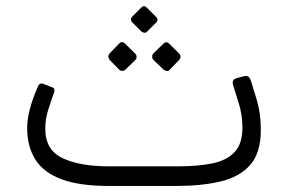

<svg xmlns="http://www.w3.org/2000/svg" viewBox="-20 -616 964 636"><path d="M341 0Q244 0 184.5 -22Q125 -44 97.5 -87Q70 -130 70 -192Q70 -221 79 -255Q88 -289 105 -328Q108 -336 113 -338.5Q118 -341 129 -336L150 -328Q157 -326 159.5 -321.5Q162 -317 158 -306Q148 -279 139 -250Q130 -221 130 -189Q130 -119 187.5 -92Q245 -65 341 -65H569Q634 -65 682 -74.5Q730 -84 756.5 -111.5Q783 -139 783 -193Q783 -237 770 -277L753 -331Q749 -343 752 -349Q755 -355 767 -358L786 -363Q800 -367 805.5 -359.5Q811 -352 815 -336L829 -290Q837 -264 840.5 -238.5Q844 -213 844 -186Q844 -110 809 -70Q774 -30 711 -15Q648 0 564 0ZM467 -511Q463 -507 458 -507.5Q453 -508 448 -512L418 -542Q409 -552 418 -561L448 -591Q457 -600 466 -591L496 -561Q507 -551 497 -541ZM395 -385Q391 -381 385 -381Q379 -381 374 -386L343 -418Q339 -423 339 -428.5Q339 -434 343 -439L374 -471Q384 -482 395 -471L427 -439Q432 -435 432.5 -428.5Q433 -422 428 -417ZM542 -385Q538 -380 532 -381Q526 -382 521 -386L488 -418Q484 -422 484 -428.5Q484 -435 488 -439L521 -471Q531 -481 541 -471L573 -439Q578 -435 578 -428.5Q578 -422 573 -417Z"/></svg>

Font: Rubik Light
Style: Italic
Weight: 300
Italic angle: -12°
Designer: Hubert and Fischer
Foundry: Hubert and Fischer
Version: Version 2.300;gftools[0.9.30]